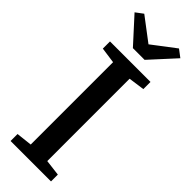

<svg xmlns="http://www.w3.org/2000/svg" viewBox="-317 -994 1014 1014"><g transform="rotate(45 190.0 -487.0)"><path d="M127.5 -62V-677L38.5 -689.5V-743H341V-689.5L251 -677V-62L341 -51V0H39V-52ZM149 -803.5 21.5 -943.5 63 -974.5 193 -876 322.5 -974.5 364 -943 236.5 -803.5Z"/></g></svg>

Font: Merriweather 24pt SemiBold
Style: Regular
Weight: 600
Designer: Eben Sorkin
Foundry: Eben Sorkin
Version: Version 2.100